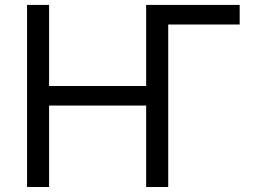

<svg xmlns="http://www.w3.org/2000/svg" viewBox="-20 -747 1026 767"><path d="M937.5 -727.3H563.9V-403.4H176.1V-727.3H88.1V0H176.1V-325.3H563.9V0H652V-649.1H937.5Z"/></svg>

Font: Karasuma Gothic
Style: Regular
Weight: 400
Designer: Rasmus Andersson, Ryoko Nishizuka
Foundry: Genbu
Version: Version 1.00